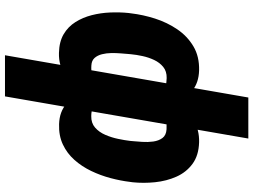

<svg xmlns="http://www.w3.org/2000/svg" viewBox="-140 -650 993 752"><g transform="rotate(-90 356.0 -273.5)"><path d="M681.6 -266.1 680.2 -255.9Q674.8 -209.5 659.7 -162.1Q644.5 -114.7 617.7 -75.2Q590.8 -35.6 551 -12Q511.2 11.7 456.5 10.3Q408.2 8.8 377.4 -16.4Q346.7 -41.5 329.8 -80.6Q313 -119.6 306.9 -163.6Q300.8 -207.5 301.8 -246.1L302.7 -260.3Q310.1 -302.2 326.4 -350.8Q342.8 -399.4 369.9 -442.6Q397 -485.8 435.5 -512.9Q474.1 -540 525.4 -538.6Q568.8 -537.6 598.4 -520.3Q627.9 -502.9 646 -474.1Q664.1 -445.3 673.1 -410.2Q682.1 -375 683.6 -337.6Q685.1 -300.3 681.6 -266.1ZM520 -255.9 521 -266.6Q522 -278.3 523.4 -296.1Q524.9 -314 524.7 -333.5Q524.4 -353 520 -370.4Q515.6 -387.7 505.4 -399.2Q495.1 -410.6 476.6 -411.6Q436 -414.6 410.4 -394.3Q384.8 -374 371.1 -341.3Q357.4 -308.6 353 -274.4L348.1 -233.9Q344.7 -203.1 349.6 -176.5Q354.5 -149.9 372.6 -133.5Q390.6 -117.2 426.8 -116.7Q453.1 -116.2 470.2 -130.1Q487.3 -144 497.6 -165.8Q507.8 -187.5 512.9 -211.4Q518.1 -235.4 520 -255.9ZM18.6 -249.5 20 -259.8Q24.4 -296.9 34.9 -336.4Q45.4 -376 63 -412.6Q80.6 -449.2 106.2 -478Q131.8 -506.8 166.5 -523.2Q201.2 -539.6 246.1 -538.1Q295.9 -536.6 326.7 -508.5Q357.4 -480.5 373.3 -437.7Q389.2 -395 394.3 -348.4Q399.4 -301.8 398.4 -262.7L397 -250Q389.6 -208.5 372.8 -162.4Q356 -116.2 328.6 -76.7Q301.3 -37.1 263.2 -12.7Q225.1 11.7 175.3 10.3Q123.5 8.8 90.6 -15.6Q57.6 -40 40.5 -78.6Q23.4 -117.2 18.8 -162.1Q14.2 -207 18.6 -249.5ZM180.7 -260.3 179.7 -249.5Q178.2 -234.4 176.8 -212.4Q175.3 -190.4 178.2 -169.2Q181.2 -147.9 191.9 -133.3Q202.6 -118.7 226.1 -117.2Q263.2 -114.7 288.6 -130.6Q314 -146.5 328.4 -174.3Q342.8 -202.1 346.7 -235.8L351.6 -274.9Q355 -305.2 352.5 -336.7Q350.1 -368.2 333.3 -389.9Q316.4 -411.6 277.8 -412.1Q250.5 -412.6 232.7 -397Q214.8 -381.3 204.3 -356.9Q193.8 -332.5 188.5 -306.6Q183.1 -280.8 180.7 -260.3ZM189.9 203.1 355 -750H516.1L350.6 203.1Z"/></g></svg>

Font: Roboto Black
Style: Italic
Weight: 900
Italic angle: -12°
Designer: Christian Robertson
Foundry: Google
Version: Version 3.0; 2020